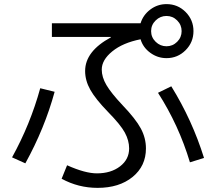

<svg xmlns="http://www.w3.org/2000/svg" viewBox="-20 -845 1040 925"><path d="M741.2 -397.9 805.2 -429.2Q906.2 -266.1 962.9 -84L895 -63Q841.3 -242.2 741.2 -397.9ZM173.8 -419.9 243.2 -402.8Q195.3 -227.1 102.1 -58.1L38.1 -86.9Q126 -246.1 173.8 -419.9ZM833.5 -643.6Q855 -665 855 -695.1Q855 -725.1 833.5 -746.6Q812 -768.1 782 -768.1Q752 -768.1 730 -746.6Q708 -725.1 708 -695.1Q708 -665 730 -643.6Q752 -622.1 782 -622.1Q812 -622.1 833.5 -643.6ZM782.2 -564.9Q739.3 -564.9 704.1 -590.6Q668.9 -616.2 657.2 -655.8Q571.3 -638.7 520.8 -597.4Q470.2 -556.2 470.2 -509.8Q470.2 -473.6 492.7 -435.3Q515.1 -397 569.8 -338.9Q633.8 -272 658.4 -226.1Q683.1 -180.2 683.1 -129.9Q683.1 -44.9 618.7 7.6Q554.2 60.1 450.2 60.1Q357.4 60.1 276.9 16.1L303.2 -48.8Q390.1 -9.8 446.8 -9.8Q514.6 -9.8 558.3 -43.5Q602.1 -77.1 602.1 -129.9Q602.1 -168 581.5 -206.1Q561 -244.1 500 -306.2Q439.9 -368.2 415 -412.6Q390.1 -457 390.1 -502.9Q390.1 -598.1 514.2 -665V-667H230V-732.9H657.2Q669.4 -772.9 704.1 -799.1Q738.8 -825.2 782.2 -825.2Q836.4 -825.2 874.3 -787.1Q912.1 -749 912.1 -695.1Q912.1 -641.1 874 -603Q835.9 -564.9 782.2 -564.9Z"/></svg>

Font: WebKoruri
Style: Regular
Weight: 400
Foundry: lindwurm / mohemohe
Version: Version 1.00